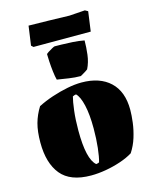

<svg xmlns="http://www.w3.org/2000/svg" viewBox="-126 -933 816 1027"><g transform="rotate(-15 281.5 -419.0)"><path d="M250 12Q135 12 83.5 -51Q32 -114 32 -228Q32 -290 44 -333.5Q56 -377 81 -417Q118 -436 161.5 -450.5Q205 -465 248 -473.5Q291 -482 327 -482Q428 -482 485 -428.5Q542 -375 542 -274Q542 -243 537 -203.5Q532 -164 519.5 -123.5Q507 -83 484 -48Q455 -30 415 -16.5Q375 -3 332 4.5Q289 12 250 12ZM291 -40Q295 -40 301 -42Q307 -44 308 -45Q316 -72 321.5 -121Q327 -170 327 -228Q327 -306 315 -357.5Q303 -409 283 -428Q276 -428 264 -422Q257 -397 251 -347.5Q245 -298 245 -238Q245 -78 291 -40ZM204 -531Q199 -549 195.5 -578.5Q192 -608 190.5 -635.5Q189 -663 189 -675Q189 -678 200.5 -685.5Q212 -693 224 -699.5Q236 -706 239 -706Q248 -706 275 -705.5Q302 -705 337 -703Q372 -701 402 -695Q402 -658 397 -617Q392 -576 375 -542Q375 -541 364.5 -534.5Q354 -528 344 -522Q334 -516 333 -516Q301 -516 268.5 -521Q236 -526 204 -531ZM129 -732 118 -742 133 -849Q189 -848 245.5 -847Q302 -846 358 -844L445 -850L461 -841L446 -732Z"/></g></svg>

Font: Labrada Black
Style: Regular
Weight: 900
Designer: Mercedes Jáuregui
Foundry: Omnibus-Type Team
Version: Version 1.000; ttfautohint (v1.8.4.7-5d5b)